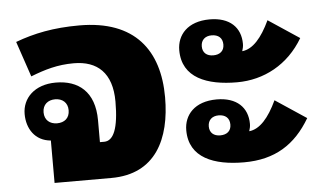

<svg xmlns="http://www.w3.org/2000/svg" viewBox="-45 -647 1208 717"><g transform="rotate(-5 559.5 -289.0)"><path d="M132 0H345C511 0 571 -127 571 -283C571 -458 484 -578 275 -578C178 -578 105 -563 35 -537L80 -404C134 -425 181 -439 242 -439C330 -439 385 -391 385 -283C385 -182 365 -137 330 -137H314V-219C314 -327 253 -373 169 -373C89 -373 43 -325 43 -266C43 -211 73 -164 132 -159ZM161 -221C134 -221 114 -237 114 -266C114 -295 134 -311 161 -311C188 -311 208 -295 208 -266C208 -236 188 -221 161 -221Z M844 -315C945 -315 1037 -364 1093 -459L977 -536C947 -472 913 -433 873 -429C876 -438 878 -447 878 -456C878 -518 837 -558 762 -558C679 -558 639 -510 639 -453C639 -349 732 -315 844 -315ZM764 -423C740 -423 724 -436 724 -460C724 -484 740 -498 764 -498C789 -498 805 -485 805 -460C805 -436 789 -423 764 -423ZM844 -15C960 -15 1037 -64 1093 -159L977 -236C947 -172 913 -133 873 -129C876 -138 878 -147 878 -156C878 -218 837 -258 762 -258C679 -258 639 -210 639 -153C639 -49 732 -15 844 -15ZM764 -123C740 -123 724 -136 724 -160C724 -184 740 -198 764 -198C789 -198 805 -185 805 -160C805 -136 789 -123 764 -123Z"/></g></svg>

Font: Noto Sans Thai Looped Black
Style: Regular
Weight: 900
Designer: Sasikarn Vongin, Ben Mitchell
Foundry: The Fontpad Ltd
Version: Version 1.001